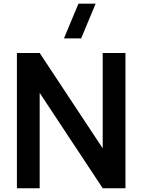

<svg xmlns="http://www.w3.org/2000/svg" viewBox="-20 -1002 758 1022"><path d="M411.9 -797.5H320.4L397.6 -982.5H489.1ZM70 0V-720H191.2L526.7 -212.3V-720H647.8V0H526.7L191.2 -507.7V0Z"/></svg>

Font: Vela Sans GX ExtLt
Style: Regular
Weight: 200
Designer: Principal design: Mikhail Sharanda - project Manrope.
Design modification: Ravid Balaliev
Foundry: Mikhail Sharanda
Version: Version 1.001